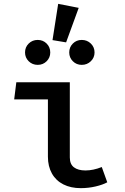

<svg xmlns="http://www.w3.org/2000/svg" viewBox="-20 -973 655 1007"><path d="M231.3 -451.8H54.4L65.6 -541.5H346.2V-147.2Q346.2 -111.8 367.9 -95.4Q389.7 -79 428.2 -79Q468.7 -79 513.8 -96.9L542.6 -16.9Q519.5 -4.1 481.5 4.9Q443.6 13.8 403.6 13.8Q351.3 13.8 312.3 -5.9Q273.3 -25.6 252.3 -63.1Q231.3 -100.5 231.3 -151.3ZM255.4 -762.6 285.1 -952.8 392.8 -931.8 326.7 -750.8ZM243.6 -697.9Q243.6 -670.8 224.6 -651.8Q205.6 -632.8 177.9 -632.8Q149.7 -632.8 130.5 -651.8Q111.3 -670.8 111.3 -697.9Q111.3 -725.6 130.5 -744.6Q149.7 -763.6 177.9 -763.6Q205.6 -763.6 224.6 -744.6Q243.6 -725.6 243.6 -697.9ZM475.9 -697.9Q475.9 -670.8 456.4 -651.8Q436.9 -632.8 408.7 -632.8Q381 -632.8 362.1 -651.8Q343.1 -670.8 343.1 -697.9Q343.1 -725.6 362.1 -744.6Q381 -763.6 408.7 -763.6Q436.9 -763.6 456.4 -744.6Q475.9 -725.6 475.9 -697.9Z"/></svg>

Font: Fira Code Fixed Medium
Style: Regular
Weight: 500
Monospace: yes
Designer: Carrois Corporate, Edenspiekermann AG, Nikita Prokopov
Foundry: Carrois Corporate, Edenspiekermann AG, Nikita Prokopov
Version: Version 5.002